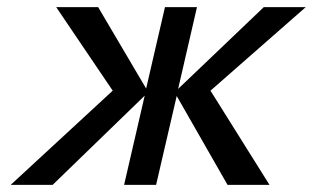

<svg xmlns="http://www.w3.org/2000/svg" viewBox="-20 -520 880 540"><path d="M297 -265 138 -500H256L391 -271L444 -500H534L481 -270L722 -500H840L572 -265L738 0H620L477 -250L419 0H329L387 -251L128 0H10Z"/></svg>

Font: Perun
Style: Italic
Weight: 400
Italic angle: -12°
Foundry: Copyright (c) Stefan Peev, Context Ltd, 2016
Version: Version 1.027